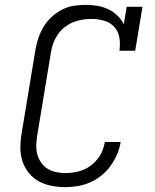

<svg xmlns="http://www.w3.org/2000/svg" viewBox="-20 -763 640 791"><path d="M250 8Q220 8 192 2.5Q164 -3 140 -16Q116 -29 98.5 -51Q81 -73 72.5 -99Q64 -125 64 -154.5Q64 -184 69 -213L126 -558Q130 -582 138 -606Q146 -630 159.5 -652.5Q173 -675 192.5 -693Q212 -711 235 -723Q258 -735 283 -739Q308 -743 333 -743Q357 -743 381 -739Q405 -735 426 -725Q447 -715 463.5 -699Q480 -683 490 -663L502 -735H567L537 -554H472Q476 -581 472 -607Q468 -633 451.5 -651.5Q435 -670 409.5 -677.5Q384 -685 358 -685Q339 -685 319.5 -682Q300 -679 281.5 -671.5Q263 -664 246.5 -651Q230 -638 218.5 -621.5Q207 -605 200 -586.5Q193 -568 190 -548L133 -203Q130 -184 129.5 -164Q129 -144 134 -126Q139 -108 150 -92.5Q161 -77 176.5 -67.5Q192 -58 211 -54Q230 -50 250 -50Q268 -50 286.5 -53Q305 -56 322.5 -63Q340 -70 355.5 -82Q371 -94 383 -109.5Q395 -125 402 -142.5Q409 -160 412 -178H477Q473 -152 462.5 -127.5Q452 -103 436 -80.5Q420 -58 398.5 -40.5Q377 -23 352 -12Q327 -1 301 3.5Q275 8 250 8Z"/></svg>

Font: Iosevka Curly Slab LtExObl
Style: Regular
Weight: 300
Width: 7
Italic angle: -9°
Monospace: yes
Designer: Belleve Invis
Foundry: Belleve Invis
Version: Version 11.1.0; ttfautohint (v1.8.3)